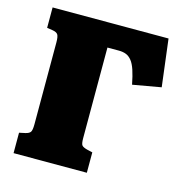

<svg xmlns="http://www.w3.org/2000/svg" viewBox="-104 -795 848 891"><g transform="rotate(15 320.0 -350.0)"><path d="M40 0V-98L68 -104Q86 -108 92.5 -116.5Q99 -125 99 -155V-548Q99 -576 92.5 -585.5Q86 -595 66 -598L40 -602V-700H597L625 -473L489 -449Q481 -490 472 -517Q463 -544 451 -559Q439 -574 424 -580Q409 -586 389 -586H334V-151Q334 -123 340.5 -116Q347 -109 366 -104L392 -98V0Z"/></g></svg>

Font: Literata Variable Black
Style: Regular
Weight: 900
Designer: Latin by Veronika Burian and Jose Scaglione. Greek by Irene Vlachou. Cyrillic by Vera Evstafieva.
Foundry: TypeTogether
Version: Version 3.021